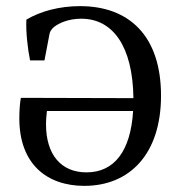

<svg xmlns="http://www.w3.org/2000/svg" viewBox="-20 -597 590 626"><path d="M255 9C402 9 505 -94 505 -285C505 -479 402 -577 241 -577C175 -577 113 -561 66 -533C64 -495 70 -439 78 -400H125L141 -484C142 -493 147 -501 156 -509C174 -523 205 -536 245 -536C348 -536 413 -446 415 -277L48 -278C45 -262 43 -237 43 -211C43 -62 133 9 255 9ZM262 -35C179 -35 130 -93 130 -192C130 -210 132 -224 133 -235H414C406 -105 353 -35 262 -35Z"/></svg>

Font: Yrsa
Style: Regular
Weight: 400
Designer: Anna Giedrys (Yrsa+Rasa design), David Brezina (Yrsa art-direction, Rasa art-direction, design)
Foundry: Rosetta Type Foundry
Version: Version 1.001;PS 1.1;hotconv 1.0.88;makeotf.lib2.5.647800